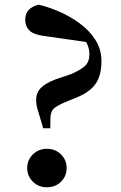

<svg xmlns="http://www.w3.org/2000/svg" viewBox="-20 -782 513 817"><path d="M179.3 14.9Q144.1 14.9 119.9 -8.8Q95.7 -32.6 95.7 -67.2Q95.7 -101.1 119.9 -124.9Q144.1 -148.8 179.3 -148.8Q215.9 -148.8 239.7 -124.9Q263.6 -101.1 263.6 -67.2Q263.6 -32.6 239.7 -8.8Q215.9 14.9 179.3 14.9ZM411.6 -521.7Q411.6 -459.4 386 -424.1Q360.4 -388.7 303.8 -366.2L255.1 -346.4Q220.3 -331.1 208.8 -319.9Q197.3 -308.7 194.7 -286.1L194 -236.1H163.9L151.7 -277.1Q143.1 -304.1 138.3 -321.8Q133.6 -339.5 133.6 -354.7Q133.6 -386.7 153.1 -407Q172.5 -427.4 218 -445L281.4 -466.2Q326.4 -485.6 343.8 -503.6Q361.1 -521.5 360.4 -554Q359.7 -586.5 340.1 -612.5Q320.6 -638.6 276.3 -667L377 -598.9L165.4 -629.3Q121.7 -635 104.5 -653.2Q87.3 -671.4 87.3 -696.9Q87.3 -724.4 102 -739.7Q116.8 -755.1 144.3 -762.2Q185.8 -752.5 232.1 -732.5Q278.4 -712.4 319.2 -682.5Q360.1 -652.6 385.8 -612.5Q411.6 -572.5 411.6 -521.7Z"/></svg>

Font: Noto Serif SC ExtraLight
Style: Regular
Weight: 200
Designer: Ryoko NISHIZUKA 西塚涼子 (kana & ideographs); Frank Grießhammer (Latin, Greek & Cyrillic); Wenlong ZHANG 张文龙 (bopomofo); San
Foundry: Adobe
Version: Version 2.002-H1;hotconv 1.1.0;makeotfexe 2.6.0